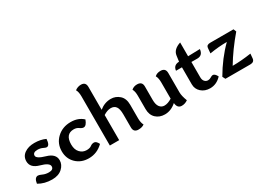

<svg xmlns="http://www.w3.org/2000/svg" viewBox="-29 -1380 2786 2057"><g transform="rotate(-30 1364.0 -351.5)"><path d="M196.8 6.8Q102.1 6.8 30.3 -36.1Q40 -106.9 83 -106.9Q98.1 -106.9 130.4 -92Q162.6 -77.1 203.6 -77.1Q260.7 -77.1 260.7 -119.1Q260.7 -161.6 156.2 -190.2Q51.8 -218.8 51.8 -299.8Q51.8 -360.4 100.3 -394.5Q148.9 -428.7 222.7 -428.7Q299.8 -428.7 359.4 -400.9Q354.5 -321.8 316.9 -321.8Q305.7 -321.8 278.6 -335.2Q251.5 -348.6 216.8 -348.6Q158.7 -348.6 158.7 -308.1Q158.7 -272 263.2 -242.2Q367.7 -212.4 367.7 -132.8Q367.7 -77.6 321.8 -35.4Q275.9 6.8 196.8 6.8Z M650.9 6.8Q556.6 6.8 495.4 -52.2Q434.1 -111.3 434.1 -203.1Q434.1 -300.3 502.4 -364.3Q570.8 -428.2 672.9 -428.2Q766.1 -428.2 824.7 -373Q800.8 -307.6 766.6 -307.6Q746.6 -307.6 721.9 -325.9Q697.3 -344.2 662.6 -344.2Q558.1 -344.2 558.1 -215.8Q558.1 -152.3 591.6 -116.7Q625 -81.1 672.9 -81.1Q712.9 -81.1 733.2 -97.2Q753.4 -113.3 779.8 -113.3Q806.6 -113.3 829.1 -67.9Q752.9 6.8 650.9 6.8Z M1203.6 -216.3Q1203.6 -284.7 1182.1 -313.5Q1160.6 -342.3 1119.1 -342.3Q1075.7 -342.3 1026.9 -310.5V0H911.6V-608.9Q911.6 -633.8 907.5 -655.8Q903.3 -677.7 893.6 -693.8Q926.8 -719.7 968.3 -719.7Q1026.9 -719.7 1026.9 -658.2V-375.5Q1091.3 -428.2 1168.5 -428.2Q1228.5 -428.2 1273.7 -387.9Q1318.8 -347.7 1318.8 -269V-100.1Q1318.8 -75.2 1323.2 -53.2Q1327.6 -31.2 1336.9 -15.1Q1310.5 5.9 1263.7 5.9Q1203.6 5.9 1203.6 -55.7Z M1438 -311Q1438 -335.9 1434.1 -357.9Q1430.2 -379.9 1420.4 -396Q1447.3 -421.9 1490.2 -421.9Q1553.2 -421.9 1553.2 -360.4V-194.8Q1553.2 -135.7 1575.2 -106.7Q1597.2 -77.6 1633.8 -77.6Q1676.3 -77.6 1726.6 -109.4V-311Q1726.6 -335.9 1722.4 -357.9Q1718.3 -379.9 1708.5 -396Q1735.4 -421.9 1779.3 -421.9Q1842.3 -421.9 1842.3 -360.4V-120.1Q1842.3 -76.2 1868.7 -7.8Q1834.5 17.1 1793.5 17.1Q1739.3 17.1 1732.9 -51.3Q1668 6.8 1590.8 6.8Q1524.4 6.8 1481.2 -33.9Q1438 -74.7 1438 -147Z M2150.9 6.8Q2085.9 6.8 2042.7 -31.7Q1999.5 -70.3 1999.5 -128.9V-339.4H1925.8Q1932.6 -405.3 2002.4 -407.2L2012.2 -478Q2021.5 -548.8 2115.7 -579.6V-409.2L2263.7 -413.1Q2256.3 -337.9 2188.5 -337.9L2115.7 -338.4V-150.9Q2115.7 -115.2 2132.6 -97.2Q2149.4 -79.1 2172.9 -79.1Q2194.3 -79.1 2212.4 -91.1Q2230.5 -103 2242.7 -103Q2269.5 -103 2291.5 -58.1Q2231 6.8 2150.9 6.8Z M2649.4 0H2341.3L2323.2 -35.2Q2422.9 -207 2551.8 -334.5Q2449.7 -334.5 2338.4 -315.9L2344.2 -381.8Q2347.7 -416 2392.6 -416H2681.2L2695.3 -381.3Q2567.4 -231.4 2478 -81.5Q2585.9 -81.5 2708 -100.1L2703.1 -44.4Q2699.2 0 2649.4 0Z"/></g></svg>

Font: ALMAS
Style: Bold
Weight: 700
Designer: ALMAS Font/ by Husham Jawad Kadhim, derived from the Bainsely font by/ Paul James MIller
Foundry: High-Logic / Made with FontCreator
Version: Version 1.411;September 19, 2021;FontCreator 14.0.0.2814 32-